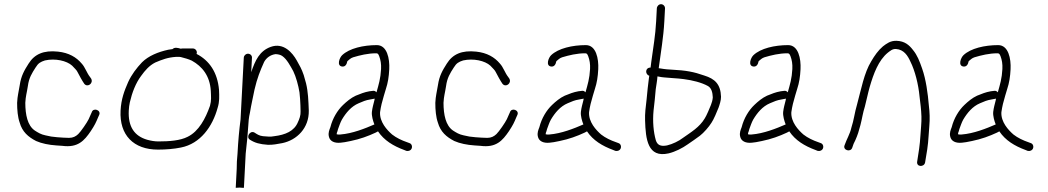

<svg xmlns="http://www.w3.org/2000/svg" viewBox="-20 -711 4994 915"><path d="M414.6 -336 409 -344C393.7 -363 385.6 -390.9 369.4 -408C344.2 -438.2 307.9 -459.6 256.4 -465C187.7 -472.3 144.4 -452.9 116.4 -408C96.1 -376.1 80.5 -349.8 74 -305C68.4 -269.4 63.4 -256.1 61.6 -221C61.4 -187.8 64.6 -152.5 73.7 -127C86.1 -82.7 114.5 -58.3 152 -39C178.6 -27.1 213.5 -20.3 247.9 -18L276.8 -16C351.5 -6 381.6 -40.7 412.5 -86C432 -115.5 436.9 -126.3 448 -153L452.5 -163C463.6 -186 424.5 -200.2 417.2 -176L412.7 -166C409.7 -159.3 406.3 -151.7 402.5 -143C395 -127.1 364.9 -83.5 352.8 -72C341 -60.8 328 -54 308.8 -54C299.5 -54 290.5 -54.3 281.9 -55L253 -57C231.7 -58.5 215.9 -61.1 196.5 -66C175.2 -70.3 161.7 -78.8 145.7 -89C111.1 -112.9 100.8 -163.8 100.6 -221C102.3 -253.9 107.5 -266.2 112.8 -301C117.8 -339.6 131.9 -361.8 149.4 -389C162.4 -410.4 173.1 -416.1 194.2 -423C242.6 -434 297.9 -421.8 323.9 -398C332.4 -389 332.4 -389 340 -381C344.4 -376.3 347.5 -372 349.3 -368C357.3 -352.2 372.1 -325.3 381.4 -312C396.7 -292.3 426.3 -313.5 414.6 -336Z M835.1 -440C837.1 -440 839.4 -439.7 842 -439C859.3 -434.6 878.6 -429.3 894.1 -422C943.7 -394.5 980.4 -349.4 984.6 -278C985.7 -250.8 987.9 -232.7 980.8 -207C959.5 -146.5 927.8 -85.2 874.1 -59C839.1 -41 786.7 -37 734.9 -37C718.3 -37 700.4 -39.7 681.4 -45C620.8 -62.6 589.6 -106.9 593.7 -184.5C594.4 -198.2 596.1 -211 598.7 -223C609.4 -269.8 627 -315.4 652.3 -349C671.1 -375.1 690.7 -398.2 719.6 -413C752.5 -427 779.2 -437.4 819.1 -440ZM899.2 -480H849.2C846.5 -480 843.8 -479.7 841.1 -479C827.6 -482.9 812.7 -487.1 802 -477C795.3 -476.3 788.6 -475.3 781.8 -474C733.8 -463.5 687.9 -445 656.7 -414C631.2 -387.2 607.3 -356 590.8 -320C572.3 -277.7 557.6 -239.5 554.6 -184C548.5 -67.5 616.3 2 732.9 2C771.3 2 810.4 -1.4 842.4 -8C935 -26.3 993 -107.8 1017.4 -198C1026.4 -226.9 1025.1 -250.8 1023.8 -282C1016.8 -365.5 978 -422.6 916.8 -454C917.6 -456.7 918 -458.7 918.1 -460C918.7 -470.6 909.7 -480 899.2 -480Z M1141.8 -436 1126.4 -142C1119.8 -90.7 1115.1 -39.3 1112.1 18L1111.7 24C1110.4 36.7 1109.5 48.3 1108.9 59C1108.9 71 1108.7 82.7 1108.1 94C1106.5 124 1104.9 154 1103.4 184L1122.4 183C1125.1 183 1142.3 184.9 1142.4 184L1150.9 21C1153.3 -3.3 1156.2 -31.5 1159 -57C1160.4 -84.6 1163.7 -108.7 1165.3 -140C1166.6 -152 1168.6 -163.3 1171.1 -174C1177.5 -213.2 1185.4 -245.7 1192.9 -284C1205.6 -338.4 1219.5 -373.3 1238.8 -416C1249.5 -435.4 1268.3 -449.5 1292.7 -453C1303.3 -453 1317.7 -449.9 1325.3 -444C1347.6 -428.6 1363.9 -396.2 1377.5 -372C1390.7 -344.9 1401.8 -304.4 1407.2 -271C1408.5 -257 1408.5 -257 1410.1 -239.5C1411.9 -219.1 1411.8 -199.3 1412.4 -180C1413.5 -161.6 1406.3 -142.7 1399.8 -129C1382.1 -85.8 1339.7 -68.5 1287.2 -62C1269 -58.1 1251.3 -60.6 1233.2 -62C1215.2 -63.8 1204.3 -71.8 1193.1 -79C1171.4 -91.8 1150.8 -57.1 1171.4 -45C1194.2 -30.2 1218.3 -23.5 1256.1 -21C1278.4 -19.6 1305.9 -25.4 1325.5 -29C1394.7 -43.4 1453.2 -100.6 1451.6 -184C1449.8 -231.2 1448.3 -274.2 1438.5 -314L1427.5 -353C1416.9 -384.2 1408.7 -396.9 1394.2 -423C1373.7 -459.6 1331.5 -509.7 1270 -487.5C1216.7 -468.2 1196.1 -422.7 1177.2 -367L1180.8 -436C1181.4 -446.6 1172.4 -455 1161.8 -455C1151.3 -455 1142.4 -446.6 1141.8 -436Z M1774.2 -271C1769.2 -277 1763.3 -279.3 1756.6 -278L1740.5 -276C1716.1 -271.7 1697.6 -264 1675.4 -255C1652.3 -244.4 1631.9 -227 1615.1 -211C1588.1 -185.4 1565.2 -147.4 1554.5 -105C1549.5 -92 1543.3 -77.8 1547.2 -61C1551.5 -38 1573.9 -27.7 1603.6 -31C1613.7 -31.7 1629.5 -34.3 1651 -39C1695.8 -48.1 1734.5 -62.3 1770.1 -79L1781.5 -85C1810.5 -41.9 1853.8 -15.6 1906.8 4L1916.6 8C1921.8 9.3 1927 8.8 1932.2 6.5C1948.4 -0.9 1946.1 -24.8 1931.5 -29L1920.7 -33C1894.6 -41.9 1869 -54.1 1848.7 -70C1823.9 -91.6 1788.8 -129.6 1791.2 -176C1795 -203.8 1801.2 -227.8 1809.4 -255C1814.2 -271 1814.2 -271 1819 -287C1828.9 -316.8 1833.1 -344.9 1835 -381C1837.6 -431.5 1824.9 -496 1776 -496C1711.7 -496 1644.9 -480.7 1610.5 -448C1597.9 -436.1 1583.3 -397.6 1610.1 -394C1625.5 -391.9 1632.6 -404.8 1634.9 -418L1636 -420C1644.4 -426.7 1650.6 -433.9 1663 -438C1695.7 -447.7 1732.6 -457 1773 -457C1781.8 -457 1783.1 -452.3 1787.2 -443C1793.8 -425.4 1797.3 -406.2 1796 -382C1793.7 -336.9 1784.6 -307.7 1774.2 -271ZM1765.6 -241C1764.8 -238.3 1764.4 -235.7 1764.2 -233C1759.1 -211.8 1754.9 -199.3 1752.3 -178C1750.2 -159.4 1757.9 -133.7 1764.2 -118C1720.5 -99 1659.4 -74.4 1601.7 -70C1595.6 -69.3 1590 -69.7 1584.7 -71C1584.9 -75 1584.9 -75 1585 -77C1587.3 -82.3 1589.3 -88.7 1591 -96C1596.4 -109.9 1601.6 -127 1609.4 -141C1628.4 -172.9 1653.5 -203.9 1689.5 -219C1708.6 -227.2 1722.7 -233.7 1744.4 -237L1760.6 -240C1762.6 -240 1764.3 -240.3 1765.6 -241Z M2407.6 -336 2402 -344C2386.7 -363 2378.6 -390.9 2362.4 -408C2337.2 -438.2 2300.9 -459.6 2249.4 -465C2180.7 -472.3 2137.4 -452.9 2109.4 -408C2089.1 -376.1 2073.5 -349.8 2067 -305C2061.4 -269.4 2056.4 -256.1 2054.6 -221C2054.4 -187.8 2057.6 -152.5 2066.7 -127C2079.1 -82.7 2107.5 -58.3 2145 -39C2171.6 -27.1 2206.5 -20.3 2240.9 -18L2269.8 -16C2344.5 -6 2374.6 -40.7 2405.5 -86C2425 -115.5 2429.9 -126.3 2441 -153L2445.5 -163C2456.6 -186 2417.5 -200.2 2410.2 -176L2405.7 -166C2402.7 -159.3 2399.3 -151.7 2395.5 -143C2388 -127.1 2357.9 -83.5 2345.8 -72C2334 -60.8 2321 -54 2301.8 -54C2292.5 -54 2283.5 -54.3 2274.9 -55L2246 -57C2224.7 -58.5 2208.9 -61.1 2189.5 -66C2168.2 -70.3 2154.7 -78.8 2138.7 -89C2104.1 -112.9 2093.8 -163.8 2093.6 -221C2095.3 -253.9 2100.5 -266.2 2105.8 -301C2110.8 -339.6 2124.9 -361.8 2142.4 -389C2155.4 -410.4 2166.1 -416.1 2187.2 -423C2235.6 -434 2290.9 -421.8 2316.9 -398C2325.4 -389 2325.4 -389 2333 -381C2337.4 -376.3 2340.5 -372 2342.3 -368C2350.3 -352.2 2365.1 -325.3 2374.4 -312C2389.7 -292.3 2419.3 -313.5 2407.6 -336Z M2770.2 -271C2765.2 -277 2759.3 -279.3 2752.6 -278L2736.5 -276C2712.1 -271.7 2693.6 -264 2671.4 -255C2648.3 -244.4 2627.9 -227 2611.1 -211C2584.1 -185.4 2561.2 -147.4 2550.5 -105C2545.5 -92 2539.3 -77.8 2543.2 -61C2547.5 -38 2569.9 -27.7 2599.6 -31C2609.7 -31.7 2625.5 -34.3 2647 -39C2691.8 -48.1 2730.5 -62.3 2766.1 -79L2777.5 -85C2806.5 -41.9 2849.8 -15.6 2902.8 4L2912.6 8C2917.8 9.3 2923 8.8 2928.2 6.5C2944.4 -0.9 2942.1 -24.8 2927.5 -29L2916.7 -33C2890.6 -41.9 2865 -54.1 2844.7 -70C2819.9 -91.6 2784.8 -129.6 2787.2 -176C2791 -203.8 2797.2 -227.8 2805.4 -255C2810.2 -271 2810.2 -271 2815 -287C2824.9 -316.8 2829.1 -344.9 2831 -381C2833.6 -431.5 2820.9 -496 2772 -496C2707.7 -496 2640.9 -480.7 2606.5 -448C2593.9 -436.1 2579.3 -397.6 2606.1 -394C2621.5 -391.9 2628.6 -404.8 2630.9 -418L2632 -420C2640.4 -426.7 2646.6 -433.9 2659 -438C2691.7 -447.7 2728.6 -457 2769 -457C2777.8 -457 2779.1 -452.3 2783.2 -443C2789.8 -425.4 2793.3 -406.2 2792 -382C2789.7 -336.9 2780.6 -307.7 2770.2 -271ZM2761.6 -241C2760.8 -238.3 2760.4 -235.7 2760.2 -233C2755.1 -211.8 2750.9 -199.3 2748.3 -178C2746.2 -159.4 2753.9 -133.7 2760.2 -118C2716.5 -99 2655.4 -74.4 2597.7 -70C2591.6 -69.3 2586 -69.7 2580.7 -71C2580.9 -75 2580.9 -75 2581 -77C2583.3 -82.3 2585.3 -88.7 2587 -96C2592.4 -109.9 2597.6 -127 2605.4 -141C2624.4 -172.9 2649.5 -203.9 2685.5 -219C2704.6 -227.2 2718.7 -233.7 2740.4 -237L2756.6 -240C2758.6 -240 2760.3 -240.3 2761.6 -241Z M3113.2 -347C3117.2 -346.3 3120.8 -345.7 3124.1 -345C3139.2 -340.8 3221.1 -337.4 3238.5 -334C3280 -328.6 3323.4 -317.9 3353.8 -301C3370.8 -291.2 3375.8 -270.6 3376.9 -247C3376.3 -235.1 3371.8 -219.8 3368.1 -211C3363.2 -198.4 3346.3 -158 3338.7 -147C3313.6 -104.5 3273.5 -81.4 3234.8 -54C3215.6 -39 3184.8 -24 3158.9 -18C3127.9 -11.9 3112.4 -20 3105.3 -43C3094.4 -81.6 3089.6 -131.3 3094.6 -184L3100.3 -235C3101.9 -251.7 3103.4 -268.7 3105 -286C3107.5 -305.1 3112.1 -327.1 3113.2 -347ZM3146 -610 3149.2 -671C3149.7 -681.6 3140.8 -691 3130.2 -691C3119.6 -691 3110.7 -681.6 3110.2 -671L3107 -610C3103.3 -540.6 3093.3 -486.8 3083.9 -417C3082.1 -403 3082.1 -403 3080.4 -389C3053.3 -389 3053.8 -356 3074.3 -350C3074.2 -347.3 3073.7 -344.7 3072.9 -342C3068 -301.4 3065.2 -281.6 3061.4 -237L3055.7 -186C3054.2 -169.3 3053.7 -153 3054.2 -137C3056.9 -47.5 3066.6 42.3 3166 20C3197.6 12.6 3232.9 -5.5 3257.2 -23C3280.7 -39.4 3293 -47.1 3315.4 -64C3334 -78.3 3358.1 -105.9 3370.6 -126C3380.6 -139.9 3397.7 -180.7 3404.4 -198C3409.2 -211.6 3416.4 -232.9 3416.1 -250C3414.2 -310 3386.6 -335.5 3336.4 -351C3286.8 -368.6 3248.1 -375.8 3181.9 -379C3142 -381.1 3141.6 -383.2 3119.2 -386C3129.4 -464.3 3141.9 -532 3146 -610Z M3734.2 -271C3729.2 -277 3723.3 -279.3 3716.6 -278L3700.5 -276C3676.1 -271.7 3657.6 -264 3635.4 -255C3612.3 -244.4 3591.9 -227 3575.1 -211C3548.1 -185.4 3525.2 -147.4 3514.5 -105C3509.5 -92 3503.3 -77.8 3507.2 -61C3511.5 -38 3533.9 -27.7 3563.6 -31C3573.7 -31.7 3589.5 -34.3 3611 -39C3655.8 -48.1 3694.5 -62.3 3730.1 -79L3741.5 -85C3770.5 -41.9 3813.8 -15.6 3866.8 4L3876.6 8C3881.8 9.3 3887 8.8 3892.2 6.5C3908.4 -0.9 3906.1 -24.8 3891.5 -29L3880.7 -33C3854.6 -41.9 3829 -54.1 3808.7 -70C3783.9 -91.6 3748.8 -129.6 3751.2 -176C3755 -203.8 3761.2 -227.8 3769.4 -255C3774.2 -271 3774.2 -271 3779 -287C3788.9 -316.8 3793.1 -344.9 3795 -381C3797.6 -431.5 3784.9 -496 3736 -496C3671.7 -496 3604.9 -480.7 3570.5 -448C3557.9 -436.1 3543.3 -397.6 3570.1 -394C3585.5 -391.9 3592.6 -404.8 3594.9 -418L3596 -420C3604.4 -426.7 3610.6 -433.9 3623 -438C3655.7 -447.7 3692.6 -457 3733 -457C3741.8 -457 3743.1 -452.3 3747.2 -443C3753.8 -425.4 3757.3 -406.2 3756 -382C3753.7 -336.9 3744.6 -307.7 3734.2 -271ZM3725.6 -241C3724.8 -238.3 3724.4 -235.7 3724.2 -233C3719.1 -211.8 3714.9 -199.3 3712.3 -178C3710.2 -159.4 3717.9 -133.7 3724.2 -118C3680.5 -99 3619.4 -74.4 3561.7 -70C3555.6 -69.3 3550 -69.7 3544.7 -71C3544.9 -75 3544.9 -75 3545 -77C3547.3 -82.3 3549.3 -88.7 3551 -96C3556.4 -109.9 3561.6 -127 3569.4 -141C3588.4 -172.9 3613.5 -203.9 3649.5 -219C3668.6 -227.2 3682.7 -233.7 3704.4 -237L3720.6 -240C3722.6 -240 3724.3 -240.3 3725.6 -241Z M4041.4 -7C4045.6 -20.8 4049.6 -30.9 4056.3 -43C4067 -66.7 4073.3 -87.2 4080.5 -115C4088.2 -144.2 4092 -173.7 4101.6 -203C4108.2 -227.9 4117 -270.2 4124.5 -296C4143.2 -360.4 4166.5 -423.4 4211.1 -460C4222.3 -468.1 4232.6 -478.7 4250 -477.5C4287.7 -474.8 4305.9 -446 4318.9 -417C4340.4 -374.1 4356.9 -309.3 4362.2 -251C4366.4 -215.5 4369.9 -192.3 4371.2 -156C4372.3 -127.8 4367.9 -93.1 4366.4 -65C4364.1 -21.9 4357.3 20.1 4350.9 59C4346.2 85.3 4384.5 86.8 4388.7 63C4395.8 23 4403 -18.4 4405.4 -64C4406.1 -78.7 4407.3 -94 4408.8 -110C4411.9 -143.7 4410.5 -177.4 4406.8 -206C4401.6 -267.7 4392.8 -332.1 4374.6 -384C4361.7 -420.8 4351.6 -447.7 4330.8 -473C4312.4 -496.9 4291.4 -515 4253.1 -516.5C4223.2 -517.6 4205.4 -503.3 4187.7 -490C4165.1 -470.8 4148 -446.3 4132 -419C4097.9 -363.7 4083.8 -283.9 4064.1 -212C4053 -175.3 4049.2 -138 4037.4 -103C4030.7 -72.3 4014.6 -47.3 4005 -19C3995 4.3 4033.4 16.6 4041.4 -7Z M4735.2 -271C4730.2 -277 4724.3 -279.3 4717.6 -278L4701.5 -276C4677.1 -271.7 4658.6 -264 4636.4 -255C4613.3 -244.4 4592.9 -227 4576.1 -211C4549.1 -185.4 4526.2 -147.4 4515.5 -105C4510.5 -92 4504.3 -77.8 4508.2 -61C4512.5 -38 4534.9 -27.7 4564.6 -31C4574.7 -31.7 4590.5 -34.3 4612 -39C4656.8 -48.1 4695.5 -62.3 4731.1 -79L4742.5 -85C4771.5 -41.9 4814.8 -15.6 4867.8 4L4877.6 8C4882.8 9.3 4888 8.8 4893.2 6.5C4909.4 -0.9 4907.1 -24.8 4892.5 -29L4881.7 -33C4855.6 -41.9 4830 -54.1 4809.7 -70C4784.9 -91.6 4749.8 -129.6 4752.2 -176C4756 -203.8 4762.2 -227.8 4770.4 -255C4775.2 -271 4775.2 -271 4780 -287C4789.9 -316.8 4794.1 -344.9 4796 -381C4798.6 -431.5 4785.9 -496 4737 -496C4672.7 -496 4605.9 -480.7 4571.5 -448C4558.9 -436.1 4544.3 -397.6 4571.1 -394C4586.5 -391.9 4593.6 -404.8 4595.9 -418L4597 -420C4605.4 -426.7 4611.6 -433.9 4624 -438C4656.7 -447.7 4693.6 -457 4734 -457C4742.8 -457 4744.1 -452.3 4748.2 -443C4754.8 -425.4 4758.3 -406.2 4757 -382C4754.7 -336.9 4745.6 -307.7 4735.2 -271ZM4726.6 -241C4725.8 -238.3 4725.4 -235.7 4725.2 -233C4720.1 -211.8 4715.9 -199.3 4713.3 -178C4711.2 -159.4 4718.9 -133.7 4725.2 -118C4681.5 -99 4620.4 -74.4 4562.7 -70C4556.6 -69.3 4551 -69.7 4545.7 -71C4545.9 -75 4545.9 -75 4546 -77C4548.3 -82.3 4550.3 -88.7 4552 -96C4557.4 -109.9 4562.6 -127 4570.4 -141C4589.4 -172.9 4614.5 -203.9 4650.5 -219C4669.6 -227.2 4683.7 -233.7 4705.4 -237L4721.6 -240C4723.6 -240 4725.3 -240.3 4726.6 -241Z"/></svg>

Font: Just Breathe
Style: Obl1
Weight: 400
Foundry: Cannot Into Space Fonts
Version: Version 0.72